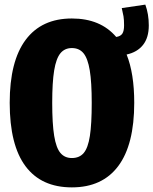

<svg xmlns="http://www.w3.org/2000/svg" viewBox="-20 -793 664 831"><path d="M528 -557Q561 -475 561 -348Q561 -167 492 -74.5Q423 18 291 18Q159 18 90.5 -73.5Q22 -165 22 -348Q22 -528 91 -620.5Q160 -713 291 -713Q415 -713 483 -633Q502 -636 509.5 -647.5Q517 -659 517 -683Q517 -708 514.5 -722.5Q512 -737 507 -758L609 -773Q624 -732 624 -683Q624 -630 599 -598.5Q574 -567 528 -557ZM377 -348Q377 -437 368.5 -488.5Q360 -540 341.5 -562.5Q323 -585 291 -585Q260 -585 241.5 -562.5Q223 -540 214.5 -488.5Q206 -437 206 -348Q206 -257 214.5 -205Q223 -153 241.5 -131Q260 -109 291 -109Q324 -109 342.5 -131Q361 -153 369 -204.5Q377 -256 377 -348Z"/></svg>

Font: Fira Sans Extra Condensed ExtraBold
Style: Regular
Weight: 800
Width: 1
Designer: Carrois Corporate & Edenspiekermann AG
Foundry: Carrois Corporate GbR & Edenspiekermann AG
Version: Version 4.203